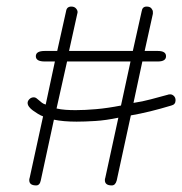

<svg xmlns="http://www.w3.org/2000/svg" viewBox="-20 -571 554 584"><path d="M116 -384Q89 -384 89 -400Q89 -416 116 -416H154L181 -537Q183 -551 197 -551Q206 -551 211 -545.5Q216 -540 216 -534Q216 -532 215.5 -531Q215 -530 215 -529L190 -416H384L411 -537Q413 -551 426 -551Q436 -551 440.5 -545.5Q445 -540 445 -535Q445 -530 445 -529L420 -416H460Q485 -416 485 -400Q485 -384 460 -384H413L386 -258Q413 -262 439 -269Q465 -276 491 -283Q492 -284 498 -284Q504 -284 509 -279Q514 -274 514 -266Q514 -253 501 -250Q468 -240 437.5 -232.5Q407 -225 378 -220L335 -22Q331 -7 320 -7Q299 -7 299 -23Q299 -28 300 -29L340 -213Q302 -205 270 -203Q238 -201 213 -201Q193 -201 175.5 -202.5Q158 -204 144 -207L104 -22Q101 -7 90 -7Q69 -7 69 -23Q69 -28 70 -29L111 -217Q103 -220 95 -225Q87 -230 80 -235Q73 -240 68.5 -246Q64 -252 64 -258Q64 -264 69.5 -269.5Q75 -275 83 -275Q87 -275 90.5 -272.5Q94 -270 98.5 -266Q103 -262 107.5 -258.5Q112 -255 119 -253L147 -384ZM210 -236Q238 -236 272.5 -239Q307 -242 348 -250L377 -384H184L152 -241Q165 -238 179.5 -237Q194 -236 210 -236Z"/></svg>

Font: Gruenewald VA
Style: Regular
Weight: 400
Designer: Peter Wiegel
Foundry: Peter Wiegel, nach dem Schriftentwurf von Dr. H. Gr¸newald
Version: Version 0.007